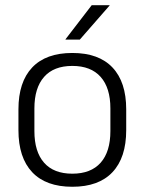

<svg xmlns="http://www.w3.org/2000/svg" viewBox="-20 -702 553 734"><path d="M256.5 12Q155.5 12 103 -43.8Q50.5 -99.5 50.5 -204.5V-284Q50.5 -388.5 103 -444Q155.5 -499.5 256.5 -499.5Q357.5 -499.5 410 -444Q462.5 -388.5 462.5 -284V-204.5Q462.5 -99.5 410 -43.8Q357.5 12 256.5 12ZM256.5 -38Q327.5 -38 364.8 -80Q402 -122 402 -201V-287.5Q402 -366 364.8 -408Q327.5 -450 256.5 -450Q185.5 -450 148.5 -408Q111.5 -366 111.5 -287.5V-201Q111.5 -122 148.5 -80Q185.5 -38 256.5 -38ZM330.5 -682H399V-681L285 -550.5H230.5V-552Z"/></svg>

Font: Anek Telugu Medium Light
Style: Regular
Weight: 300
Version: Version 1.003